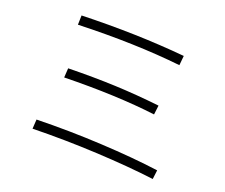

<svg xmlns="http://www.w3.org/2000/svg" viewBox="-105 -894 1209 1032"><g transform="rotate(15 500.0 -378.0)"><path d="M227 -753Q539 -735 814 -685L804 -631Q547 -682 221 -700ZM231 -460Q378 -450 500.5 -434Q623 -418 752 -392L741 -340Q521 -387 223 -407ZM138 -150Q323 -138 508 -112Q693 -86 835 -54L824 -3Q680 -34 495.5 -59.5Q311 -85 130 -97Z"/></g></svg>

Font: IBM Plex Sans JP Light
Style: Regular
Weight: 300
Designer: Mike Abbink; Paul van der Laan; Pieter van Rosmalen; Wujin Sim; Yejin Wi; Jinhee Kim; Boomi Park; Yona Kim; Kichan Ma
Foundry: Sandoll Inc.
Version: Version 1.002